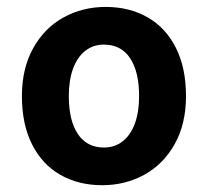

<svg xmlns="http://www.w3.org/2000/svg" viewBox="-20 -528 606 560"><path d="M288.1 -507.8Q357.4 -507.8 410.4 -477.5Q463.4 -447.3 492.9 -388.7Q522.5 -330.1 522.5 -247.6Q522.5 -166.5 489.5 -107.7Q456.5 -48.8 400.9 -18.3Q345.2 12.2 278.3 12.2Q209 12.2 156 -18.1Q103 -48.3 73.5 -106.9Q43.9 -165.5 43.9 -247.6Q43.9 -328.6 76.9 -387.7Q109.9 -446.8 165.5 -477.3Q221.2 -507.8 288.1 -507.8ZM283.2 -97.7Q314.5 -97.7 337.6 -115.7Q360.8 -133.8 373.3 -167.5Q385.7 -201.2 385.7 -247.6Q385.7 -318.8 359.4 -358.4Q333 -397.9 283.2 -397.9Q252 -397.9 228.8 -379.9Q205.6 -361.8 193.1 -327.9Q180.7 -293.9 180.7 -247.6Q180.7 -176.8 207 -137.2Q233.4 -97.7 283.2 -97.7Z"/></svg>

Font: Lesson One
Style: Bold
Weight: 700
Designer: But Ko, Victor Gaultney, Annie Olsen, Julie Remington, Don Collingsworth, Eric Hays, Becca Hirsbrunner
Version: Version 1.100